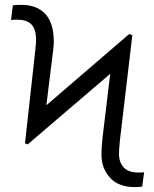

<svg xmlns="http://www.w3.org/2000/svg" viewBox="-20 -757 633 787"><path d="M32.7 -735.1Q48.7 -737.2 66.8 -737.2Q99.1 -737.2 123.4 -728Q147.7 -718.8 164.2 -701.5Q180.8 -684.3 189.6 -659.3Q198.5 -634.2 199.9 -602.3Q201.7 -578.8 197.8 -550.4L170.1 -325.6L509.6 -617.5L522.4 -612.6L471.9 -185Q469.5 -163.7 468.6 -148.3Q467.7 -132.8 467.7 -125Q468.4 -89.8 487.9 -69.8Q507.5 -49.7 549.4 -49.7Q566.1 -49.7 570.7 -51.1L562.9 7.5Q555.8 8.9 548.3 9.4Q540.8 9.9 533.4 9.9Q465.9 9.9 431.1 -28.4Q397 -65.7 396 -119Q395.6 -136.4 397 -156.4Q398.4 -176.5 400.9 -197.8L431.8 -454.5L93.4 -165.1L82.4 -169.4L125 -553.6Q126.8 -568.5 127.5 -581.3Q128.2 -594.1 127.5 -605.5Q125 -641.7 106.7 -659.1Q88.4 -676.5 47.9 -676.5Q40.5 -676.5 35.3 -676Q30.2 -675.4 25.2 -674.7Z"/></svg>

Font: Inter P Light
Style: Regular
Weight: 300
Designer: Rasmus Andersson
Foundry: rsms
Version: Version 3.018;git-588b23468